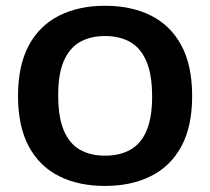

<svg xmlns="http://www.w3.org/2000/svg" viewBox="-20 -622 712 650"><path d="M335.5 7.5Q246.5 7.5 180.2 -25.5Q114 -58.5 77.5 -126.2Q41 -194 41 -297Q41 -400.5 77.5 -468.2Q114 -536 180.5 -569.2Q247 -602.5 335.5 -602.5Q425 -602.5 491.2 -569.2Q557.5 -536 594 -468.2Q630.5 -400.5 630.5 -297Q630.5 -194 594 -126.5Q557.5 -59 491 -25.8Q424.5 7.5 335.5 7.5ZM335.5 -95Q385.5 -95 421.2 -115Q457 -135 476 -179.2Q495 -223.5 495 -295Q495 -369 475.8 -414.2Q456.5 -459.5 420.8 -479.8Q385 -500 335.5 -500Q286.5 -500 251 -480Q215.5 -460 196.2 -416Q177 -372 177 -300Q177 -225.5 196 -180.5Q215 -135.5 250.5 -115.2Q286 -95 335.5 -95Z"/></svg>

Font: Encode Sans SC SemiBold
Style: Regular
Weight: 600
Version: Version 3.002